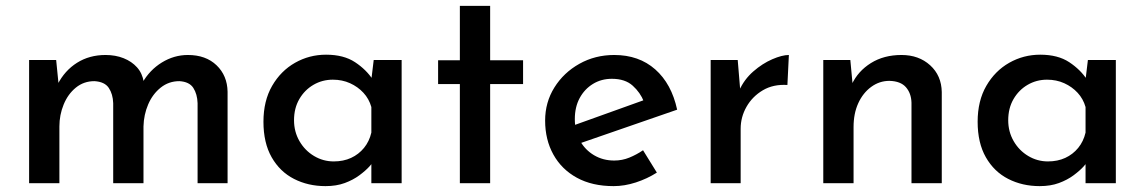

<svg xmlns="http://www.w3.org/2000/svg" viewBox="-20 -623 3894 653"><path d="M171 -419 180 -329 176 -336Q200 -383 242 -409.5Q284 -436 339 -436Q373 -436 400.5 -425Q428 -414 446 -394Q464 -374 469 -344L464 -341Q489 -385 530.5 -410.5Q572 -436 619 -436Q680 -436 716.5 -401Q753 -366 754 -311V0H652V-272Q651 -303 637.5 -324Q624 -345 590 -347Q554 -347 526.5 -325Q499 -303 484 -268Q469 -233 468 -193V0H365V-272Q364 -303 350 -324Q336 -345 301 -347Q265 -347 238 -325Q211 -303 196.5 -267.5Q182 -232 182 -193V0H79V-419Z M1087 10Q1028 10 980 -14.5Q932 -39 904 -88Q876 -137 876 -209Q876 -280 905.5 -331Q935 -382 983.5 -409.5Q1032 -437 1089 -437Q1149 -437 1187.5 -411.5Q1226 -386 1248 -352L1241 -336L1251 -419H1346V0H1243V-105L1254 -80Q1250 -72 1237 -57.5Q1224 -43 1202.5 -27Q1181 -11 1152.5 -0.5Q1124 10 1087 10ZM1115 -74Q1148 -74 1174 -86Q1200 -98 1218 -120Q1236 -142 1243 -172V-259Q1235 -287 1216 -307.5Q1197 -328 1170.5 -340Q1144 -352 1112 -352Q1076 -352 1046 -334.5Q1016 -317 998 -286Q980 -255 980 -214Q980 -175 998.5 -143Q1017 -111 1048 -92.5Q1079 -74 1115 -74Z M1544 -603H1647V-418H1759V-337H1647V0H1544V-337H1470V-418H1544Z M2067 10Q1994 10 1942 -18.5Q1890 -47 1862 -97.5Q1834 -148 1834 -213Q1834 -275 1865.5 -325.5Q1897 -376 1950.5 -406Q2004 -436 2069 -436Q2153 -436 2208.5 -387Q2264 -338 2283 -250L1942 -132L1918 -192L2191 -290L2170 -277Q2158 -308 2132 -331.5Q2106 -355 2061 -355Q2025 -355 1996.5 -337.5Q1968 -320 1951.5 -289.5Q1935 -259 1935 -218Q1935 -176 1952.5 -144.5Q1970 -113 2000.5 -95Q2031 -77 2069 -77Q2096 -77 2120.5 -87Q2145 -97 2167 -112L2214 -36Q2181 -15 2142.5 -2.5Q2104 10 2067 10Z M2489 -419 2499 -299 2494 -315Q2511 -353 2542 -380Q2573 -407 2606.5 -421.5Q2640 -436 2663 -436L2658 -334Q2610 -337 2574.5 -316Q2539 -295 2519 -260Q2499 -225 2499 -185V0H2397V-419Z M2872 -419 2881 -323 2877 -336Q2898 -381 2942 -408.5Q2986 -436 3046 -436Q3105 -436 3143.5 -401Q3182 -366 3183 -310V0H3080V-274Q3079 -306 3061 -326.5Q3043 -347 3005 -348Q2971 -348 2943 -327.5Q2915 -307 2899 -272Q2883 -237 2883 -191V0H2780V-419Z M3516 10Q3457 10 3409 -14.5Q3361 -39 3333 -88Q3305 -137 3305 -209Q3305 -280 3334.5 -331Q3364 -382 3412.5 -409.5Q3461 -437 3518 -437Q3578 -437 3616.5 -411.5Q3655 -386 3677 -352L3670 -336L3680 -419H3775V0H3672V-105L3683 -80Q3679 -72 3666 -57.5Q3653 -43 3631.5 -27Q3610 -11 3581.5 -0.5Q3553 10 3516 10ZM3544 -74Q3577 -74 3603 -86Q3629 -98 3647 -120Q3665 -142 3672 -172V-259Q3664 -287 3645 -307.5Q3626 -328 3599.5 -340Q3573 -352 3541 -352Q3505 -352 3475 -334.5Q3445 -317 3427 -286Q3409 -255 3409 -214Q3409 -175 3427.5 -143Q3446 -111 3477 -92.5Q3508 -74 3544 -74Z"/></svg>

Font: Josefin Sans Medium
Style: Regular
Weight: 500
Designer: Santiago Orozco
Foundry: Typemade
Version: Version 2.001